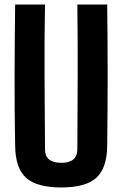

<svg xmlns="http://www.w3.org/2000/svg" viewBox="-20 -820 541 849"><path d="M251 9Q143 9 95.5 -33.5Q48 -76 47 -176Q44 -331 44.5 -488Q45 -645 47 -800H179Q176 -645 177 -480.5Q178 -316 179 -160Q179 -100 251 -100Q322 -100 322 -160Q323 -316 323.5 -480.5Q324 -645 322 -800H454Q456 -645 456 -488Q456 -331 454 -176Q453 -76 405.5 -33.5Q358 9 251 9Z"/></svg>

Font: Big Shoulders Text ExtraBold
Style: Regular
Weight: 800
Designer: Patric King
Foundry: XO Type Co
Version: Version 1.000; ttfautohint (v1.8.2)